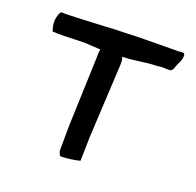

<svg xmlns="http://www.w3.org/2000/svg" viewBox="-121 -848 962 940"><g transform="rotate(20 360.5 -378.5)"><path d="M33 -653C32 -632 37 -612 43 -598L70 -597C92 -597 123 -597 162 -599C179 -599 196 -600 212 -600C237 -598 261 -597 286 -596H292C291 -589 289 -580 289 -574V-558L276 -194L275 -66C275 -54 281 -43 287 -37C321 -37 358 -43 387 -50L390 -178L410 -559V-575C410 -584 407 -591 405 -599H412C459 -599 529 -614 570 -614C585 -614 601 -619 619 -617C630 -616 638 -616 649 -617C665 -622 665 -647 677 -667C683 -678 689 -695 687 -712C684 -721 673 -721 658 -718L451 -716L365 -713C325 -713 291 -710 251 -708C195 -706 140 -702 84 -701H48C41 -689 34 -672 33 -653ZM410 -554Z"/></g></svg>

Font: Vapor
Style: Lit
Weight: 300
Foundry: Cannot Into Space Fonts
Version: Version 0.179